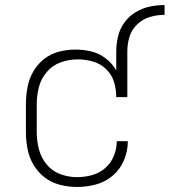

<svg xmlns="http://www.w3.org/2000/svg" viewBox="-20 -735 674 763"><path d="M286 8Q324 8 361.5 -2Q399 -12 428.5 -37.5Q458 -63 473 -99Q488 -135 488 -174H444Q444 -144 432.5 -115.5Q421 -87 398 -67Q375 -47 345.5 -39Q316 -31 286 -31Q252 -31 219.5 -43Q187 -55 165 -82Q143 -109 134.5 -142.5Q126 -176 126 -210V-320Q126 -355 134.5 -388.5Q143 -422 166 -449Q189 -476 222 -487.5Q255 -499 289 -499Q320 -499 349.5 -490.5Q379 -482 401.5 -460.5Q424 -439 433 -409.5Q442 -380 442 -349H486V-530Q486 -560 494.5 -588.5Q503 -617 525 -638Q547 -659 575.5 -667.5Q604 -676 634 -676V-715Q604 -715 574 -708.5Q544 -702 518 -686Q492 -670 474 -645Q456 -620 449 -590Q442 -560 442 -530V-455Q426 -483 400 -503Q374 -523 343 -530.5Q312 -538 280 -538Q246 -538 213.5 -529.5Q181 -521 154.5 -500Q128 -479 111.5 -449.5Q95 -420 89 -387Q83 -354 83 -320V-210Q83 -176 89.5 -142.5Q96 -109 113.5 -79.5Q131 -50 158 -29.5Q185 -9 218.5 -0.5Q252 8 286 8Z"/></svg>

Font: Iosevka Sparkle Extralight
Style: Regular
Weight: 200
Designer: Belleve Invis
Foundry: Belleve Invis
Version: Version 4.5.0; ttfautohint (v1.8.3)